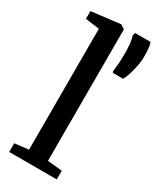

<svg xmlns="http://www.w3.org/2000/svg" viewBox="-208 -882 777 944"><g transform="rotate(30 180.5 -409.5)"><path d="M99.5 -58.5V-745L20 -755.5V-799.5L182.5 -819H185L207.5 -803.5V-57.5L290.5 -49.5V0H20.5V-49.5ZM325.5 -591.5H267.5L264.5 -599.5Q267 -619.5 269 -645.5Q271 -671.5 271 -702.5Q271 -738 268.2 -761.5Q265.5 -785 259.5 -798.5L264 -816H352Q357 -802 359 -783.8Q361 -765.5 361 -732Q361 -712.5 355.8 -685.2Q350.5 -658 342.5 -632.2Q334.5 -606.5 325.5 -591.5Z"/></g></svg>

Font: Merriweather 24pt Medium
Style: Regular
Weight: 500
Designer: Eben Sorkin
Foundry: Eben Sorkin
Version: Version 2.100